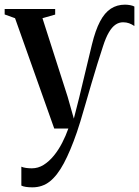

<svg xmlns="http://www.w3.org/2000/svg" viewBox="-29 -551 596 823"><path d="M110 252Q93.5 252 81.2 250Q69 248 62.5 244.5V163.5Q70 167 82.5 168.8Q95 170.5 107.5 170.5Q134.5 170.5 158 155.8Q181.5 141 201.8 116.2Q222 91.5 237.5 61.2Q253 31 264 0H203.5L35.5 -473L-9 -489V-512.5H207.5V-488.5L153 -473L261 -136L287.5 -42.5L310.5 -133L365 -360Q380 -421.5 399.8 -459Q419.5 -496.5 446 -513.8Q472.5 -531 506.5 -531Q517.5 -531 528.5 -529Q539.5 -527 547 -523V-439.5Q536 -447 524.5 -451.2Q513 -455.5 498.5 -455.5Q481 -455.5 466 -445.2Q451 -435 437.8 -412.5Q424.5 -390 412.5 -352.5Q401.5 -319.5 388.5 -277.5Q375.5 -235.5 362.2 -190.2Q349 -145 337 -103.5Q325 -62 315.5 -30.5Q306 1 300.5 16Q272.5 97 244.5 149.2Q216.5 201.5 184.5 226.8Q152.5 252 110 252Z"/></svg>

Font: Merriweather 120pt Medium
Style: Regular
Weight: 500
Version: Version 2.100